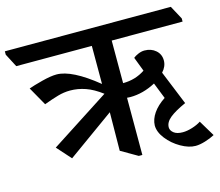

<svg xmlns="http://www.w3.org/2000/svg" viewBox="-143 -789 1132 989"><g transform="rotate(-15 423.5 -294.5)"><path d="M884 -585V-568H506V-341Q572 -341 624 -376L595 -452Q604 -460 621.5 -467.5Q639 -475 655 -475Q691 -475 715 -454Q739 -433 739 -400Q739 -368 714 -341L788 -159Q730 -133 702 -110Q674 -87 674 -60Q674 -43 690.5 -30Q707 -17 738 -17Q761 -17 788.5 -25.5Q816 -34 836 -47L887 38Q865 50 835.5 59Q806 68 784 68Q748 68 706 44Q664 20 635.5 -16.5Q607 -53 607 -88Q608 -121 630 -153Q652 -185 693 -212L659 -298Q592 -262 523 -262L506 -263V42H487L399 -9L401 -210V-214L152 -35L85 -110L399 -313Q354 -347 313.5 -361Q273 -375 232 -375Q199 -375 166 -365.5Q133 -356 90 -340L34 -439Q59 -448 107 -460.5Q155 -473 186 -473Q267 -473 400 -365V-568H-3L-40 -639V-657H845Z"/></g></svg>

Font: Martel
Style: Bold
Weight: 700
Designer: Dan Reynolds
Foundry: Dan Reynolds
Version: Version 1.001; ttfautohint (v1.1) -l 5 -r 5 -G 72 -x 0 -D la